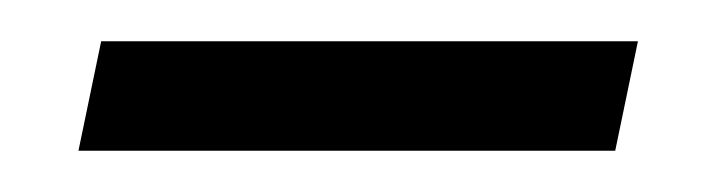

<svg xmlns="http://www.w3.org/2000/svg" viewBox="-20 -322 350 93"><path d="M18 -249H278L289 -302H29Z"/></svg>

Font: Noto Serif Tamil Light
Style: Italic
Weight: 300
Italic angle: -12°
Designer: Indian Type Foundry, Tom Grace, and the Monotype Design Team
Foundry: Monotype Imaging Inc.
Version: Version 2.003